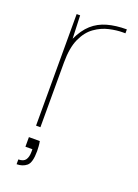

<svg xmlns="http://www.w3.org/2000/svg" viewBox="-137 -583 597 828"><g transform="rotate(20 161.5 -169.5)"><path d="M71 0V-512H87L91 -406Q112 -451 140.5 -476.5Q169 -502 208 -513Q247 -524 297 -524V-506H284Q257 -506 223.5 -498.5Q190 -491 159.5 -469.5Q129 -448 110 -406.5Q91 -365 91 -297V0ZM49 185V163Q73 163 82 149.5Q91 136 91 113V101H59V57H109Q111 67 112 79.5Q113 92 113 102Q113 155 94.5 170Q76 185 49 185Z"/></g></svg>

Font: DM Sans 12pt Thin
Style: Regular
Weight: 250
Version: Version 4.004;gftools[0.9.30]